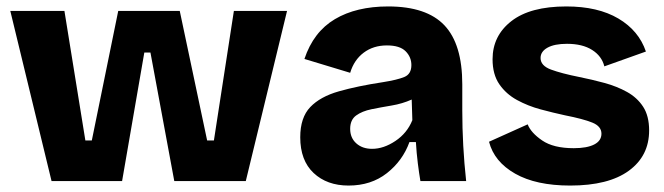

<svg xmlns="http://www.w3.org/2000/svg" viewBox="-20 -562 2062 596"><path d="M140 0 12 -528H180L245 -126H265L347 -528H538L623 -126H644L706 -528H871L743 0H521L447 -399H428L359 0Z M1062 14Q995 14 953.5 -25Q912 -64 912 -136Q912 -197 943 -229.5Q974 -262 1032 -278.5Q1090 -295 1169 -307Q1213 -314 1235 -323Q1257 -332 1257 -360Q1257 -385 1239 -403Q1221 -421 1181 -421Q1139 -421 1109 -398.5Q1079 -376 1067 -336L925 -379Q953 -463 1019.5 -502.5Q1086 -542 1185 -542Q1304 -542 1359.5 -483.5Q1415 -425 1415 -300V-219Q1415 -110 1427 0H1285Q1281 -23 1277 -55Q1273 -87 1271 -121H1251Q1230 -63 1181 -24.5Q1132 14 1062 14ZM1135 -100Q1171 -100 1207.5 -124.5Q1244 -149 1260 -189L1258 -253Q1229 -240 1196 -234.5Q1163 -229 1133.5 -223Q1104 -217 1085.5 -203.5Q1067 -190 1067 -162Q1067 -134 1086 -117Q1105 -100 1135 -100Z M1750 14Q1644 14 1579 -23Q1514 -60 1498 -122L1618 -176Q1628 -150 1663 -126Q1698 -102 1761 -102Q1802 -102 1824.5 -113.5Q1847 -125 1847 -147Q1847 -170 1818.5 -181.5Q1790 -193 1734 -204Q1697 -212 1658 -222.5Q1619 -233 1585 -251.5Q1551 -270 1530 -300.5Q1509 -331 1509 -378Q1509 -451 1567.5 -496.5Q1626 -542 1738 -542Q1836 -542 1899.5 -504.5Q1963 -467 1985 -402L1856 -356Q1848 -388 1818 -407Q1788 -426 1740 -426Q1701 -426 1679.5 -414Q1658 -402 1658 -382Q1658 -358 1690.5 -346Q1723 -334 1778 -323Q1818 -315 1856.5 -304.5Q1895 -294 1926.5 -276.5Q1958 -259 1976.5 -230.5Q1995 -202 1995 -157Q1995 -78 1932 -32Q1869 14 1750 14Z"/></svg>

Font: Bricolage Grotesque 12pt ExtraBold
Style: Regular
Weight: 800
Designer: Mathieu Triay
Foundry: Atelier Triay
Version: Version 1.001; ttfautohint (v1.8.4.7-5d5b);gftools[0.9.33.de